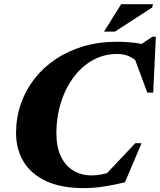

<svg xmlns="http://www.w3.org/2000/svg" viewBox="-20 -904 782 938"><path d="M523 -65 482 -36 641 -204.5H671.5L590.5 -13.5Q544 -2 492.5 6.5Q441 15 389.5 15Q279.5 15 206 -19Q132.5 -53 95.5 -113.8Q58.5 -174.5 58.5 -254Q58.5 -328.5 81.5 -395.5Q104.5 -462.5 147.5 -518Q190.5 -573.5 251 -614.2Q311.5 -655 387 -677.5Q462.5 -700 550.5 -700Q583 -700 613.5 -697.5Q644 -695 673.8 -689Q703.5 -683 734 -672L638.5 -666.5L724 -724.5H741.5L728.5 -451.5H699.5L626.5 -649L671.5 -580Q645 -612 616.8 -626.2Q588.5 -640.5 552 -640.5Q499.5 -640.5 454.2 -620.5Q409 -600.5 372.5 -564.5Q336 -528.5 309.8 -480Q283.5 -431.5 269.5 -373.8Q255.5 -316 255.5 -253Q255.5 -186.5 277.2 -140.5Q299 -94.5 338 -70.8Q377 -47 428 -47Q450 -47 474 -51.5Q498 -56 523 -65ZM488 -749.5 572 -883.5H727.5L723.5 -867.5L541.5 -749.5Z"/></svg>

Font: Newsreader 36pt ExtraBold
Style: Italic
Weight: 800
Italic angle: -17°
Designer: Hugues Gentile
Foundry: Production Type
Version: Version 1.003